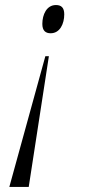

<svg xmlns="http://www.w3.org/2000/svg" viewBox="-20 -562 337 762"><path d="M202 -542C165 -542 148 -504 148 -467C148 -440 161 -430 181 -430C218 -430 235 -468 235 -505C235 -532 223 -542 202 -542ZM174 -339H160L17 180H94Z"/></svg>

Font: Noto Serif Display Light
Style: Italic
Weight: 300
Italic angle: -12°
Designer: Monotype Design Team
Foundry: Monotype Imaging Inc.
Version: Version 2.009